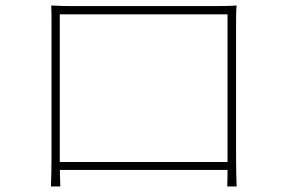

<svg xmlns="http://www.w3.org/2000/svg" viewBox="-20 -681 1040 697"><path d="M166 -661C167 -641 167 -620 167 -603C167 -584 167 -128 167 -106C167 -84 166 -25 165 -4H199C198 -25 197 -69 197 -88C197 -110 197 -629 197 -629H806C806 -629 806 -104 806 -88C806 -59 806 -22 805 -4H839C838 -22 837 -82 837 -107C837 -122 837 -571 837 -603C837 -622 837 -642 839 -661C815 -659 780 -659 762 -659C736 -659 273 -659 239 -659C219 -659 204 -659 166 -661ZM822 -93H186V-64H822Z"/></svg>

Font: Source Han Sans JP VF
Style: Regular
Weight: 250
Designer: Ryoko NISHIZUKA 西塚涼子 (kana, bopomofo & ideographs); Paul D. Hunt (Latin, Greek & Cyrillic); Sandoll Communications 산돌커뮤니
Foundry: Adobe
Version: Version 2.004;hotconv 1.0.118;makeotfexe 2.5.65603